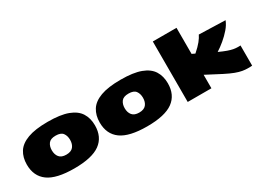

<svg xmlns="http://www.w3.org/2000/svg" viewBox="-37 -1383 2735 2035"><g transform="rotate(-30 1331.0 -365.0)"><path d="M29 -277Q29 -365 69 -428.5Q109 -492 201 -526Q293 -560 447 -560Q601 -560 692 -526Q783 -492 823 -428.5Q863 -365 863 -277Q863 -135 763.5 -62.5Q664 10 447 10Q229 10 129 -62.5Q29 -135 29 -277ZM334 -276Q334 -224 360.5 -191.5Q387 -159 446 -159Q505 -159 531.5 -191.5Q558 -224 558 -276Q558 -325 534 -358Q510 -391 446 -391Q383 -391 358.5 -358Q334 -325 334 -276Z M921 -277Q921 -365 961 -428.5Q1001 -492 1093 -526Q1185 -560 1339 -560Q1493 -560 1584 -526Q1675 -492 1715 -428.5Q1755 -365 1755 -277Q1755 -135 1655.5 -62.5Q1556 10 1339 10Q1121 10 1021 -62.5Q921 -135 921 -277ZM1226 -276Q1226 -224 1252.5 -191.5Q1279 -159 1338 -159Q1397 -159 1423.5 -191.5Q1450 -224 1450 -276Q1450 -325 1426 -358Q1402 -391 1338 -391Q1275 -391 1250.5 -358Q1226 -325 1226 -276Z M2569 10Q2538 10 2503 4Q2468 -2 2422.5 -19Q2377 -36 2312 -69L2128 -165V0H1838V-740H2128V-421L2165 -403Q2222 -453 2252 -490.5Q2282 -528 2297 -560L2619 -550Q2600 -501 2560 -455Q2520 -409 2472 -369Q2424 -329 2378 -300Q2433 -275 2471 -261.5Q2509 -248 2537 -243Q2565 -238 2589 -238Q2598 -238 2606 -238Q2614 -238 2622 -239V8Q2614 9 2603 9.5Q2592 10 2569 10Z"/></g></svg>

Font: Georama ExtraExtended Black
Style: Regular
Weight: 900
Width: 8
Designer: Jean-Baptiste Levee
Foundry: Production Type
Version: Version 1.000